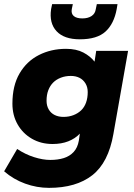

<svg xmlns="http://www.w3.org/2000/svg" viewBox="-28 -716 649 928"><path d="M209 192Q150 192 93.5 171.5Q37 151 -8 112L55 4Q94 30 136.5 43.5Q179 57 215 57Q252 57 280.5 48Q309 39 328 18.5Q347 -2 353 -36L358 -70Q335 -46 302 -33Q269 -20 226 -20Q170 -20 126 -45.5Q82 -71 57 -115Q32 -159 32 -215Q32 -302 66.5 -361Q101 -420 160 -450Q219 -480 291 -480Q341 -480 375 -462Q409 -444 429 -418L437 -470H591L520 -68Q496 70 418 131Q340 192 209 192ZM279 -151Q305 -151 327 -159.5Q349 -168 364.5 -183Q380 -198 388 -220.5Q396 -243 396 -271Q396 -295 385 -313Q374 -331 356 -340Q338 -349 314 -349Q288 -349 266 -340.5Q244 -332 229 -317Q214 -302 205.5 -280Q197 -258 197 -229Q197 -205 207.5 -187Q218 -169 236.5 -160Q255 -151 279 -151ZM358 -526Q282 -526 245.5 -565Q209 -604 219 -672L224 -696H324L319 -672Q315 -650 328.5 -638.5Q342 -627 370 -627Q397 -627 414.5 -638.5Q432 -650 435 -672L440 -696H540L536 -672Q523 -601 482 -563.5Q441 -526 358 -526Z"/></svg>

Font: Gantari ExtraBold
Style: Italic
Weight: 800
Italic angle: -10°
Designer: Anugrah Pasau
Foundry: Lafontype
Version: Version 1.000